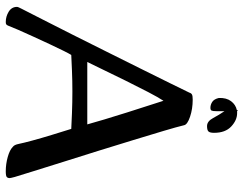

<svg xmlns="http://www.w3.org/2000/svg" viewBox="-112 -742 866 683"><g transform="rotate(90 321.5 -400.0)"><path d="M58 13Q38 13 21 2.5Q4 -8 4 -27Q4 -31 11 -44Q24 -70 48.5 -117.5Q73 -165 102.5 -224Q132 -283 163.5 -346Q195 -409 224 -467.5Q253 -526 275.5 -571.5Q298 -617 309 -640Q311 -647 316 -649.5Q321 -652 334 -652Q367 -652 395 -642.5Q423 -633 425 -621Q431 -596 445 -549Q459 -502 477.5 -441.5Q496 -381 516 -316.5Q536 -252 555 -192.5Q574 -133 588 -87Q602 -41 609 -19Q613 -4 613 -1Q613 6 609 9.5Q605 13 589 13Q563 13 538 6Q513 -1 502 -12Q498 -15 495.5 -20Q493 -25 491 -35Q488 -50 479.5 -81.5Q471 -113 459.5 -150.5Q448 -188 438 -220Q421 -221 382 -222.5Q343 -224 305 -224Q267 -224 231 -222.5Q195 -221 175 -220Q171 -214 160.5 -193Q150 -172 136.5 -143Q123 -114 109.5 -84.5Q96 -55 85.5 -31Q75 -7 71 4Q69 9 66.5 11Q64 13 58 13ZM200 -277H422Q416 -299 404.5 -337.5Q393 -376 379.5 -418.5Q366 -461 354.5 -496.5Q343 -532 338 -548Q326 -530 307 -493.5Q288 -457 267 -414.5Q246 -372 228 -334.5Q210 -297 200 -277ZM428 -703Q411 -703 399.5 -724.5Q388 -746 375 -765Q375 -758 375 -751Q375 -744 375 -737Q375 -724 373 -719.5Q371 -715 363 -715Q352 -715 342 -721.5Q332 -728 328 -745Q327 -772 339.5 -788.5Q352 -805 371 -809Q372 -813 373 -813Q374 -813 374 -810Q378 -810 382 -810Q407 -810 429.5 -789Q452 -768 452 -728Q452 -714 447.5 -708.5Q443 -703 428 -703Z"/></g></svg>

Font: BriemHand
Style: Regular
Weight: 400
Designer: Gunnlaugur SE Briem, Eben Sorkin
Foundry: Sorkin Type
Version: Version 1.001; ttfautohint (v1.8.4.7-5d5b)